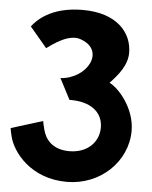

<svg xmlns="http://www.w3.org/2000/svg" viewBox="-58 -897 754 954"><g transform="rotate(5 319.0 -420.0)"><path d="M10 -233C12 -221 14 -207 19 -190C37 -117 129 9 311 9C477 9 610 -117 610 -272C610 -383 527 -478 480 -500C520 -543 564 -593 564 -657C564 -755 489 -849 317 -849C153 -849 88 -773 66 -745L151 -644C178 -663 257 -725 318 -703C449 -657 367 -510 235 -502L289 -398C397 -400 452 -350 456 -283C461 -207 404 -144 310 -144C226 -144 190 -192 178 -238C173 -257 169 -274 168 -282Z"/></g></svg>

Font: Rabbid Highway Sign IV
Style: Bd
Weight: 400
Foundry: Cannot Into Space Fonts
Version: Version 0.277